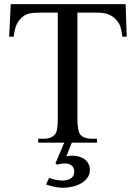

<svg xmlns="http://www.w3.org/2000/svg" viewBox="-20 -682 649 918"><path d="M409.7 131.8Q409.7 151.9 398.4 167.5Q387.2 183.1 369.1 193.8Q351.1 204.6 327.9 210.2Q304.7 215.8 281.2 215.8Q260.7 215.8 239.7 211.2Q218.8 206.5 200.2 200.2L214.8 168.5Q221.2 170.9 229.2 173.3Q237.3 175.8 245.8 177.5Q254.4 179.2 262.2 180.2Q270 181.2 276.4 181.2Q304.2 181.2 319.6 170.4Q335 159.7 335 138.7Q335 121.6 325 111.6Q314.9 101.6 298.3 100.1Q286.6 99.1 274.9 100.6Q263.2 102.1 253.4 105L245.1 99.1L287.1 0H162.6V-18.6H186.5Q208 -18.6 222.2 -24.4Q236.3 -30.3 246.1 -43.9Q251 -51.8 253.7 -69.1Q256.3 -86.4 256.3 -115.7V-621.6H177.2Q157.2 -621.6 143.3 -620.6Q129.4 -619.6 119.4 -617.2Q109.4 -614.7 101.8 -610.8Q94.2 -606.9 87.4 -600.6Q51.8 -574.2 45.9 -506.8H23.9L31.2 -662.1H580.6L585.9 -506.8H564.9Q563 -524.9 560.1 -537.8Q557.1 -550.8 553.2 -560.3Q549.3 -569.8 544.7 -576.4Q540 -583 534.2 -588.9Q518.6 -605.5 497.8 -613.5Q477.1 -621.6 443.8 -621.6H350.1V-115.7Q350.1 -84.5 353.8 -65.4Q357.4 -46.4 363.8 -38.6Q380.9 -18.6 420.4 -18.6H443.8V0H323.2L297.4 65.4Q310.5 62.5 326.2 62.5Q342.3 62.5 357.4 66.7Q372.6 70.8 384 79.1Q395.5 87.4 402.6 100.6Q409.7 113.8 409.7 131.8Z"/></svg>

Font: Doulos SIL Eur
Style: Regular
Weight: 400
Designer: Walt Agee, Victor Gaultney, Peter Martin, Debbi Hosken, Becca Hirsbrunner
Foundry: SIL International
Version: Version 5.000